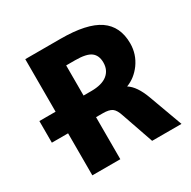

<svg xmlns="http://www.w3.org/2000/svg" viewBox="-162 -891 1047 1051"><g transform="rotate(-30 361.0 -365.0)"><path d="M128.9 -263.7H26.4V-400.4H128.9V-732.4H351.6Q517.6 -732.4 593.8 -680.2Q669.9 -627.9 669.9 -520.5Q669.9 -452.1 629.9 -396.5Q591.8 -344.7 537.1 -324.2Q584 -294.9 615.2 -209L692.4 2H506.8L437.5 -198.2Q424.8 -238.3 406.2 -251Q387.7 -263.7 348.6 -263.7H305.7V2H128.9ZM362.3 -590.8H305.7V-400.4H354.5Q421.9 -400.4 456.1 -427.7Q490.2 -455.1 490.2 -502.9Q490.2 -547.9 461.9 -569.3Q433.6 -590.8 362.3 -590.8Z"/></g></svg>

Font: Gen Shin Gothic Heavy
Style: Bold
Weight: 900
Designer: [Source Han Sans]
Ryoko NISHIZUKA  (kana & ideographs); Paul D. Hunt (Latin, Greek & Cyrillic); Wenlong ZHANG  (bopomofo
Version: Version 1.002.20150607